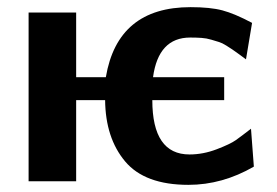

<svg xmlns="http://www.w3.org/2000/svg" viewBox="-20 -507 776 537"><path d="M60 0V-472H193V-291H276Q309 -487 513 -487Q568 -487 602 -478Q636 -469 685 -443L668 -341Q663 -345 649 -355Q635 -365 630 -368.5Q625 -372 613 -379.5Q601 -387 592.5 -389.5Q584 -392 571 -396Q558 -400 543.5 -401Q529 -402 512 -402Q423 -402 408 -291H607V-227H406Q406 -75 510 -75Q548 -75 586 -89.5Q624 -104 639.5 -115Q655 -126 682 -147L690 -41Q602 10 507 10Q385 10 330 -55.5Q275 -121 274 -227H193V0Z"/></svg>

Font: Coval
Style: ExtraBold
Weight: 800
Foundry: Context Ltd
Version: Version 001.000